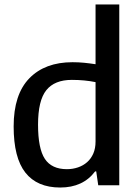

<svg xmlns="http://www.w3.org/2000/svg" viewBox="-20 -828 620 858"><path d="M249 10Q146 10 93.5 -56.5Q41 -123 41 -263Q41 -406 111 -478Q181 -550 304 -550Q331 -550 356 -547.5Q381 -545 407 -541V-808H513V0H419L410 -62H405Q351 10 249 10ZM279 -72Q305 -72 328.5 -80Q352 -88 369.5 -103.5Q387 -119 397 -142Q407 -165 407 -196V-461Q382 -466 356 -468.5Q330 -471 301 -471Q224 -471 187 -425Q150 -379 150 -271Q150 -164 180.5 -118Q211 -72 279 -72Z"/></svg>

Font: Encode Sans Narrow
Style: Medium
Weight: 500
Designer: Pablo Impallari, Andres Torresi
Foundry: Pablo Impallari, Andres Torresi
Version: Version 1.000; ttfautohint (v1.00) -l 8 -r 50 -G 200 -x 14 -